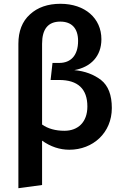

<svg xmlns="http://www.w3.org/2000/svg" viewBox="-20 -775 645 1013"><path d="M372 -405C460 -421 515 -479 515 -568C515 -679 428 -755 299 -755C232 -755 178 -736 138 -699C97 -662 77 -610 77 -544V218L202 201V-33C247 -1 295 15 346 15C470 15 570 -74 570 -205C570 -274 551 -323 513 -353C475 -382 428 -400 372 -405ZM320 -85C273 -85 233 -96 202 -118V-544C202 -622 234 -661 298 -661C357 -661 392 -627 392 -559C392 -482 353 -443 293 -443H257L247 -353H292C391 -353 441 -306 441 -213C441 -130 391 -85 320 -85Z"/></svg>

Font: Fira Sans Medium
Style: Regular
Weight: 500
Designer: Carrois Corporate & Edenspiekermann AG
Foundry: Carrois Corporate GbR & Edenspiekermann AG
Version: Version 4.203